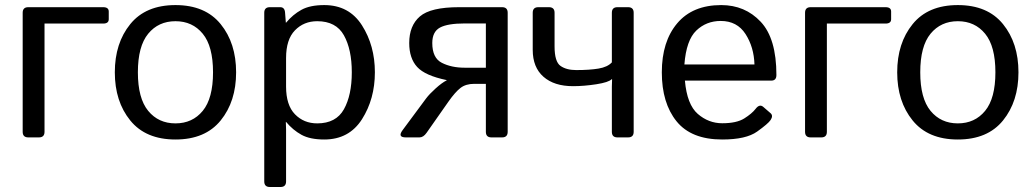

<svg xmlns="http://www.w3.org/2000/svg" viewBox="-20 -541 4072 756"><path d="M91.3 0Q69.3 0 69.3 -22V-490.7Q69.3 -512.7 91.3 -512.7H386.2Q408.2 -512.7 408.2 -495.6V-465.3Q408.2 -448.2 386.2 -448.2H155.3V-22Q155.3 0 133.3 0Z M432.1 -256.3Q432.1 -371.1 492.9 -446Q553.7 -521 670.9 -521Q788.1 -521 848.9 -446Q909.7 -371.1 909.7 -256.3Q909.7 -141.6 848.9 -66.7Q788.1 8.3 670.9 8.3Q553.7 8.3 492.9 -66.7Q432.1 -141.6 432.1 -256.3ZM522.9 -256.3Q522.9 -153.8 563.5 -104.5Q604 -55.2 670.9 -55.2Q737.8 -55.2 778.3 -104.5Q818.8 -153.8 818.8 -256.3Q818.8 -358.9 778.3 -408.2Q737.8 -457.5 670.9 -457.5Q604 -457.5 563.5 -408.2Q522.9 -358.9 522.9 -256.3Z M1042.5 195.3Q1020.5 195.3 1020.5 173.3V-490.7Q1020.5 -512.7 1042.5 -512.7H1083.5Q1101.1 -512.7 1102.5 -490.7L1105.5 -451.7H1106.4Q1133.3 -483.9 1167 -502.4Q1200.7 -521 1256.8 -521Q1354.5 -521 1405.3 -441.2Q1456.1 -361.3 1456.1 -256.3Q1456.1 -151.4 1405.3 -71.5Q1354.5 8.3 1256.8 8.3Q1200.7 8.3 1167 -10.3Q1133.3 -28.8 1106.4 -61H1105.5Q1106.4 -46.4 1106.4 -31.2V173.3Q1106.4 195.3 1084.5 195.3ZM1106.4 -200.2Q1106.4 -127 1141.4 -91.1Q1176.3 -55.2 1229 -55.2Q1303.2 -55.2 1334.2 -110.8Q1365.2 -166.5 1365.2 -256.3Q1365.2 -346.2 1334.2 -401.9Q1303.2 -457.5 1229 -457.5Q1176.3 -457.5 1141.4 -421.6Q1106.4 -385.7 1106.4 -312.5Z M1578.1 0Q1543.9 0 1565.4 -28.8L1657.7 -153.3Q1670.9 -170.9 1695.6 -193.1Q1720.2 -215.3 1738.8 -224.6V-225.6Q1653.8 -243.2 1622.6 -277.3Q1591.3 -311.5 1591.3 -371.6Q1591.3 -439.9 1633.3 -476.3Q1675.3 -512.7 1787.6 -512.7H1957Q1979 -512.7 1979 -490.7V-22Q1979 0 1957 0H1915Q1893.1 0 1893.1 -22V-210.9H1847.2Q1814 -210.9 1793 -194.6Q1772 -178.2 1745.6 -140.6L1659.7 -18.1Q1647 0 1631.8 0ZM1682.1 -371.6Q1682.1 -312.5 1720 -293.5Q1757.8 -274.4 1809.6 -274.4H1893.1V-448.7H1810.1Q1742.7 -448.7 1712.4 -432.4Q1682.1 -416 1682.1 -371.6Z M2077.6 -344.7V-490.7Q2077.6 -512.7 2099.6 -512.7H2141.6Q2163.6 -512.7 2163.6 -490.7V-358.4Q2163.6 -297.9 2187 -281.5Q2210.4 -265.1 2248.5 -265.1Q2301.3 -265.1 2336.7 -271Q2372.1 -276.9 2389.2 -295.4V-490.7Q2389.2 -512.7 2411.1 -512.7H2453.1Q2475.1 -512.7 2475.1 -490.7V-22Q2475.1 0 2453.1 0H2411.1Q2389.2 0 2389.2 -22V-199.7Q2389.6 -214.4 2390.1 -229H2388.2Q2376.5 -216.8 2327.9 -209.2Q2279.3 -201.7 2236.3 -201.7Q2162.1 -201.7 2119.9 -238.8Q2077.6 -275.9 2077.6 -344.7Z M2585.9 -256.3Q2585.9 -377.4 2646.5 -449.2Q2707 -521 2819.8 -521Q2913.6 -521 2975.3 -455.3Q3037.1 -389.6 3037.1 -245.6Q3037.1 -223.6 3017.1 -223.6H2676.8Q2685.1 -129.4 2727.5 -92.5Q2770 -55.7 2823.7 -55.7Q2880.4 -55.7 2910.6 -74.7Q2940.9 -93.8 2955.1 -112.3Q2970.7 -132.8 2985.4 -120.1L3014.2 -95.2Q3025.4 -85.4 3014.2 -68.4Q3004.9 -54.2 2961.2 -22.9Q2917.5 8.3 2823.7 8.3Q2701.7 8.3 2643.8 -63.5Q2585.9 -135.3 2585.9 -256.3ZM2674.8 -287.1H2950.7Q2948.7 -355.5 2915.5 -407Q2882.3 -458.5 2817.9 -458.5Q2761.2 -458.5 2721.7 -420.7Q2682.1 -382.8 2674.8 -287.1Z M3171.9 0Q3149.9 0 3149.9 -22V-490.7Q3149.9 -512.7 3171.9 -512.7H3466.8Q3488.8 -512.7 3488.8 -495.6V-465.3Q3488.8 -448.2 3466.8 -448.2H3235.8V-22Q3235.8 0 3213.9 0Z M3512.7 -256.3Q3512.7 -371.1 3573.5 -446Q3634.3 -521 3751.5 -521Q3868.7 -521 3929.4 -446Q3990.2 -371.1 3990.2 -256.3Q3990.2 -141.6 3929.4 -66.7Q3868.7 8.3 3751.5 8.3Q3634.3 8.3 3573.5 -66.7Q3512.7 -141.6 3512.7 -256.3ZM3603.5 -256.3Q3603.5 -153.8 3644 -104.5Q3684.6 -55.2 3751.5 -55.2Q3818.4 -55.2 3858.9 -104.5Q3899.4 -153.8 3899.4 -256.3Q3899.4 -358.9 3858.9 -408.2Q3818.4 -457.5 3751.5 -457.5Q3684.6 -457.5 3644 -408.2Q3603.5 -358.9 3603.5 -256.3Z"/></svg>

Font: Istok Web
Style: Regular
Weight: 400
Designer: Andrey V. Panov
Foundry: Andrey V. Panov
Version: Version 1.0.2g